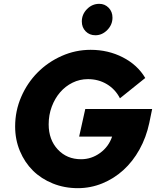

<svg xmlns="http://www.w3.org/2000/svg" viewBox="-20 -971 830 1002"><path d="M759 -329Q743 -254 708 -191Q673 -128 624 -83.5Q575 -39 514 -14Q453 11 386 11Q316 11 255.5 -13.5Q195 -38 152 -80.5Q109 -123 84 -182.5Q59 -242 59 -311Q59 -392 90.5 -465Q122 -538 176 -592.5Q230 -647 302 -679Q374 -711 453 -711Q545 -711 621.5 -671.5Q698 -632 738 -564L606 -458Q582 -505 538 -531.5Q494 -558 439 -558Q396 -558 358.5 -539.5Q321 -521 293.5 -489Q266 -457 250 -414Q234 -371 234 -322Q234 -242 281.5 -191Q329 -140 403 -140Q457 -140 502 -172.5Q547 -205 565 -258H393L425 -402H774ZM478 -787Q447 -787 427 -807.5Q407 -828 407 -859Q407 -896 434 -923.5Q461 -951 498 -951Q527 -951 547 -930.5Q567 -910 567 -879Q567 -842 540 -814.5Q513 -787 478 -787Z"/></svg>

Font: Red Hat Text
Style: Bold Italic
Weight: 700
Italic angle: -12°
Designer: Pentagram / MCKL
Foundry: Pentagram / MCKL
Version: Version 1.003; Red Hat Text Bold Italic